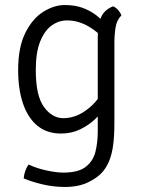

<svg xmlns="http://www.w3.org/2000/svg" viewBox="-20 -522 563 762"><path d="M462 -461Q443.5 -443 438.8 -413.8Q434 -384.5 434 -352V-35Q434 14.5 429.5 50.5Q425 86.5 415 112.5Q405 138.5 389 158Q369 182.5 330.5 201.2Q292 220 238 220Q192.5 220 149 209.8Q105.5 199.5 74 186Q75 171.5 80.5 156Q86 140.5 94 131Q125 146 164.5 154.5Q204 163 231 163Q291 163 320.2 140.2Q349.5 117.5 358.8 80.2Q368 43 368 0V-377Q368 -416 379.5 -449Q391 -482 429 -497Q440.5 -492 449.5 -481.5Q458.5 -471 462 -461ZM52 -244Q52 -334.5 80.5 -391.5Q109 -448.5 151.8 -475.2Q194.5 -502 237 -502Q277.5 -502 308 -490.8Q338.5 -479.5 362 -461.5Q385.5 -443.5 405 -423L398 -360Q373.5 -392.5 332 -416.8Q290.5 -441 246 -441Q213.5 -441 185.2 -421Q157 -401 139.5 -357.5Q122 -314 122 -244Q122 -142 154.5 -97.5Q187 -53 231 -53Q277.5 -53 319.5 -82.8Q361.5 -112.5 383 -153L394 -92Q382 -73 357.8 -49.5Q333.5 -26 299 -9Q264.5 8 222 8Q166 8 128.2 -23.2Q90.5 -54.5 71.2 -111.2Q52 -168 52 -244Z"/></svg>

Font: Signika Negative Light Light
Style: Regular
Weight: 300
Version: Version 2.001